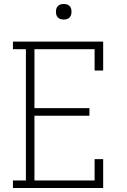

<svg xmlns="http://www.w3.org/2000/svg" viewBox="-20 -944 640 964"><path d="M45 0V-38H110V-697H45V-735H498V-590H455V-697H153V-401H429V-363H153V-38H455V-145H498V0ZM300 -846Q292 -846 284.5 -848Q277 -850 271 -856Q265 -862 263 -869.5Q261 -877 261 -885Q261 -893 263 -900.5Q265 -908 271 -914Q277 -920 284.5 -922Q292 -924 300 -924Q308 -924 315.5 -922Q323 -920 329 -914Q335 -908 337 -900.5Q339 -893 339 -885Q339 -877 337 -869.5Q335 -862 329 -856Q323 -850 315.5 -848Q308 -846 300 -846Z"/></svg>

Font: Iosevka Slab XLtEx
Style: Regular
Weight: 200
Width: 7
Monospace: yes
Designer: Belleve Invis
Foundry: Belleve Invis
Version: Version 11.1.0; ttfautohint (v1.8.3)